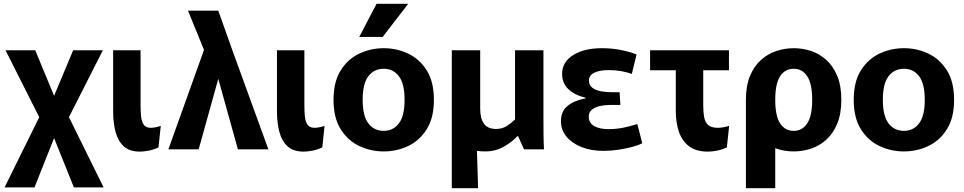

<svg xmlns="http://www.w3.org/2000/svg" viewBox="-20 -784 5061 1008"><path d="M4 200 186 -169 9 -520H165L264 -281L364 -520H520L342 -169L524 200H368L264 -59L161 200Z M812 -10Q786 2 760 7Q734 12 714 12Q660 12 629.5 -16Q599 -44 586.5 -92Q574 -140 574 -200V-520H718V-230Q718 -201 720.5 -174Q723 -147 734 -130Q745 -113 772 -113Q783 -113 797.5 -116Q812 -119 824 -123Z M1229 0 1126 -370 1023 0H864L1051 -522L967 -728H1126L1200 -520L1389 0Z M1672 -10Q1646 2 1620 7Q1594 12 1574 12Q1520 12 1489.5 -16Q1459 -44 1446.5 -92Q1434 -140 1434 -200V-520H1578V-230Q1578 -201 1580.5 -174Q1583 -147 1594 -130Q1605 -113 1632 -113Q1643 -113 1657.5 -116Q1672 -119 1684 -123Z M1995 11Q1927 11 1867 -17Q1807 -45 1769 -105Q1731 -165 1731 -260Q1731 -355 1769 -415Q1807 -475 1867 -503Q1927 -531 1995 -531Q2062 -531 2122 -503Q2182 -475 2220 -415Q2258 -355 2258 -260Q2258 -165 2220 -105Q2182 -45 2122 -17Q2062 11 1995 11ZM1995 -97Q2044 -97 2074 -136Q2104 -175 2104 -260Q2104 -345 2074 -384Q2044 -423 1995 -423Q1944 -423 1914 -384Q1884 -345 1884 -260Q1884 -175 1914 -136Q1944 -97 1995 -97ZM1866 -590 1957 -764H2123L1989 -590Z M2352 204V-520H2501V-214Q2501 -163 2520.5 -135Q2540 -107 2585 -107Q2617 -107 2641.5 -123Q2666 -139 2684 -157V-520H2833V-166Q2833 -118 2833.5 -77Q2834 -36 2836 0H2731L2700 -69H2696Q2670 -40 2626 -14.5Q2582 11 2527 11Q2504 11 2484 8L2490 204Z M3147 8Q3084 8 3034 -11.5Q2984 -31 2954.5 -66Q2925 -101 2925 -148Q2925 -201 2961.5 -229.5Q2998 -258 3056 -268V-270Q2931 -302 2931 -396Q2931 -458 2988.5 -494.5Q3046 -531 3140 -531Q3194 -531 3242.5 -521Q3291 -511 3322 -498L3297 -396Q3273 -405 3241 -410.5Q3209 -416 3177 -416Q3129 -416 3100.5 -402.5Q3072 -389 3072 -361Q3072 -336 3091 -322.5Q3110 -309 3137 -304.5Q3164 -300 3186 -300H3233L3237 -233H3182Q3158 -233 3132.5 -228Q3107 -223 3089 -209.5Q3071 -196 3071 -172Q3071 -139 3099 -122.5Q3127 -106 3175 -106Q3218 -106 3259 -115Q3300 -124 3326 -133L3352 -32Q3333 -22 3300 -13Q3267 -4 3227.5 2Q3188 8 3147 8Z M3696 12Q3634 12 3597 -16.5Q3560 -45 3544 -93Q3528 -141 3528 -200V-415H3393V-520H3807V-415H3672V-230Q3672 -197 3676.5 -170.5Q3681 -144 3697 -128.5Q3713 -113 3749 -113Q3760 -113 3775.5 -115.5Q3791 -118 3808 -123L3796 -10Q3770 2 3743.5 7Q3717 12 3696 12Z M3896 204V-260Q3896 -334 3917.5 -385.5Q3939 -437 3975.5 -469.5Q4012 -502 4056.5 -516.5Q4101 -531 4147 -531Q4193 -531 4237.5 -516.5Q4282 -502 4318 -469.5Q4354 -437 4375.5 -385.5Q4397 -334 4397 -260Q4397 -187 4375.5 -135Q4354 -83 4318 -50.5Q4282 -18 4237.5 -3.5Q4193 11 4147 11Q4095 11 4050 -6V204ZM4147 -97Q4192 -97 4218 -136.5Q4244 -176 4244 -260Q4244 -344 4218 -383.5Q4192 -423 4147 -423Q4101 -423 4075.5 -383.5Q4050 -344 4050 -260Q4050 -176 4075.5 -136.5Q4101 -97 4147 -97Z M4726 11Q4658 11 4598 -17Q4538 -45 4500 -105Q4462 -165 4462 -260Q4462 -355 4500 -415Q4538 -475 4598 -503Q4658 -531 4726 -531Q4793 -531 4853 -503Q4913 -475 4951 -415Q4989 -355 4989 -260Q4989 -165 4951 -105Q4913 -45 4853 -17Q4793 11 4726 11ZM4726 -97Q4775 -97 4805 -136Q4835 -175 4835 -260Q4835 -345 4805 -384Q4775 -423 4726 -423Q4675 -423 4645 -384Q4615 -345 4615 -260Q4615 -175 4645 -136Q4675 -97 4726 -97Z"/></svg>

Font: Murecho SemiBold
Style: Regular
Weight: 600
Designer: Neil Summerour
Foundry: Positype
Version: Version 1.010; ttfautohint (v1.8.3)